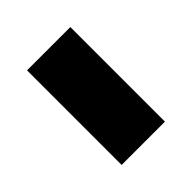

<svg xmlns="http://www.w3.org/2000/svg" viewBox="-22 -456 376 376"><g transform="rotate(45 166.0 -268.0)"><path d="M35 -328H297V-208H35Z"/></g></svg>

Font: Noto Sans Syriac Eastern
Style: Bold
Weight: 700
Designer: Patrick Giasson and the Monotype Design Team
Foundry: Monotype Imaging Inc.
Version: Version 3.001